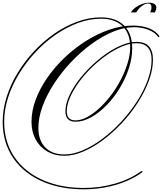

<svg xmlns="http://www.w3.org/2000/svg" viewBox="-40 -1021 1205 1426"><path d="M709 -892Q820 -892 881 -832Q942 -772 942 -662Q942 -589 916.5 -512Q891 -435 848 -364.5Q805 -294 750 -238Q695 -182 636 -149.5Q577 -117 520 -117Q446 -117 446 -195Q446 -245 470.5 -301.5Q495 -358 537.5 -416Q580 -474 634 -526.5Q688 -579 747 -620.5Q806 -662 864.5 -686Q923 -710 974 -710Q1096 -710 1096 -578Q1096 -505 1066.5 -424Q1037 -343 986 -262.5Q935 -182 868.5 -110.5Q802 -39 728.5 16.5Q655 72 580 104Q505 136 437 136Q366 136 311 104Q256 72 225 15Q194 -42 194 -116Q194 -198 225.5 -282Q257 -366 313 -446Q369 -526 442.5 -595.5Q516 -665 600.5 -718Q685 -771 773.5 -801Q862 -831 948 -831Q1018 -831 1069 -810Q1120 -789 1145 -751L1137 -744Q1114 -779 1064 -799Q1014 -819 954 -819Q880 -819 799.5 -785.5Q719 -752 639.5 -694Q560 -636 489 -561Q418 -486 363 -402Q308 -318 276.5 -233Q245 -148 245 -70Q245 21 296 73.5Q347 126 437 126Q504 126 577 94.5Q650 63 723 8Q796 -47 861 -117.5Q926 -188 977 -267Q1028 -346 1057 -426Q1086 -506 1086 -578Q1086 -637 1057.5 -668.5Q1029 -700 974 -700Q925 -700 868 -676.5Q811 -653 752.5 -612Q694 -571 641 -519.5Q588 -468 546.5 -411Q505 -354 480.5 -298.5Q456 -243 456 -195Q456 -127 520 -127Q562 -127 607.5 -151.5Q653 -176 699 -218.5Q745 -261 786 -315.5Q827 -370 858.5 -431.5Q890 -493 908.5 -554.5Q927 -616 927 -671Q927 -772 870 -827Q813 -882 709 -882Q625 -882 539.5 -850.5Q454 -819 373.5 -763.5Q293 -708 224 -634Q155 -560 102.5 -474.5Q50 -389 20.5 -298Q-9 -207 -9 -117Q-9 -6 33 84.5Q75 175 153.5 240Q232 305 341 340Q450 375 583 375Q704 375 816.5 342Q929 309 1011 249L1021 255Q968 295 898 324.5Q828 354 747.5 369.5Q667 385 583 385Q447 385 336 349.5Q225 314 145 247.5Q65 181 22.5 89Q-20 -3 -20 -117Q-20 -209 9.5 -302Q39 -395 92 -481.5Q145 -568 215 -642.5Q285 -717 366.5 -773Q448 -829 535.5 -860.5Q623 -892 709 -892ZM972 -929H932Q946 -951 968.5 -967Q991 -983 1017 -992Q1043 -1001 1065 -1001Q1093 -1001 1107 -991.5Q1121 -982 1121 -966Q1121 -957 1118 -947.5Q1115 -938 1110 -929H1076Q1080 -938 1082.5 -947.5Q1085 -957 1085 -966Q1085 -995 1060 -995Q1038 -995 1012.5 -975.5Q987 -956 972 -929Z"/></svg>

Font: Ballet 24pt
Style: Regular
Weight: 400
Designer: Maximiliano R. Sproviero
Foundry: Omnibus-Type
Version: Version 1.100